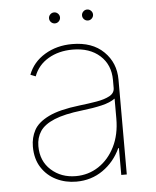

<svg xmlns="http://www.w3.org/2000/svg" viewBox="-51 -734 643 790"><g transform="rotate(-5 270.5 -339.0)"><path d="M233 11.4Q188.2 11.4 150.4 -7.1Q112.6 -25.6 89.7 -61.1Q66.8 -96.6 66.8 -147.7Q66.8 -184.7 83.3 -215.4Q99.8 -246.1 144.4 -267.9Q188.9 -289.8 272.7 -299.7Q310.4 -304 343.8 -309.7Q377.1 -315.3 398.1 -326.7Q419 -338.1 419 -359.4V-392Q419 -454.9 376.8 -493.1Q334.5 -531.2 264.2 -531.2Q206.7 -531.2 163.7 -505.9Q120.7 -480.5 103.7 -434.7L82.4 -443.2Q101.6 -494.3 150.9 -524.1Q200.3 -554 264.2 -554Q347.3 -554 394.5 -507.6Q441.8 -461.3 441.8 -392V0H419V-110.8H416.2Q390.6 -55.4 342.7 -22Q294.7 11.4 233 11.4ZM233 -11.4Q284.8 -11.4 327.1 -39.2Q369.3 -67.1 394.2 -117Q419 -166.9 419 -233V-315.3Q398.8 -300.4 363.5 -292.1Q328.1 -283.7 281.2 -278.4Q208.1 -269.9 166.2 -252.5Q124.3 -235.1 106.9 -208.8Q89.5 -182.5 89.5 -147.7Q89.5 -85.9 130.9 -48.7Q172.2 -11.4 233 -11.4ZM201.7 -644.9Q192.5 -644.9 185.7 -651.6Q179 -658.4 179 -667.6Q179 -676.8 185.7 -683.6Q192.5 -690.3 201.7 -690.3Q210.9 -690.3 217.7 -683.6Q224.4 -676.8 224.4 -667.6Q224.4 -658.4 217.7 -651.6Q210.9 -644.9 201.7 -644.9ZM338.1 -644.9Q328.8 -644.9 322.1 -651.6Q315.3 -658.4 315.3 -667.6Q315.3 -676.8 322.1 -683.6Q328.8 -690.3 338.1 -690.3Q347.3 -690.3 354 -683.6Q360.8 -676.8 360.8 -667.6Q360.8 -658.4 354 -651.6Q347.3 -644.9 338.1 -644.9Z"/></g></svg>

Font: Inter Thin BETA
Style: Regular
Weight: 100
Designer: Rasmus Andersson
Foundry: rsms
Version: Version 3.011;git-f93a4a705